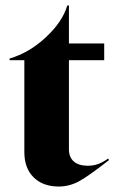

<svg xmlns="http://www.w3.org/2000/svg" viewBox="-20 -667 424 702"><path d="M69 -111V-447H15V-453Q87 -474 148 -531Q209 -588 226 -647H232V-508H361V-447H232V-121Q232 -92 250 -76.5Q268 -61 301 -61Q321 -61 338 -67Q355 -73 375 -87L379 -82Q305 -24 269.5 -4.5Q234 15 195 15Q137 15 103 -18.5Q69 -52 69 -111Z"/></svg>

Font: Nyght Serif Bold
Style: Regular
Weight: 700
Designer: Maksym Kobuzan
Version: Version 0.410